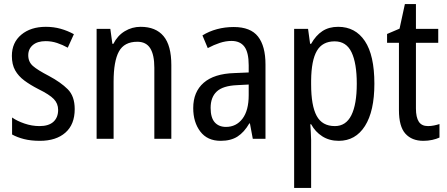

<svg xmlns="http://www.w3.org/2000/svg" viewBox="-20 -678 2184 938"><path d="M345 -145Q345 -70 299.5 -30Q254 10 175 10Q131 10 97.5 1.5Q64 -7 39 -21V-104Q63 -87 99.5 -74.5Q136 -62 173 -62Q218 -62 241 -83Q264 -104 264 -141Q264 -172 243 -194Q222 -216 167 -243Q128 -263 99 -284.5Q70 -306 54 -334.5Q38 -363 38 -405Q38 -470 84 -508.5Q130 -547 204 -547Q242 -547 276 -537.5Q310 -528 341 -511L311 -445Q286 -459 259 -468Q232 -477 203 -477Q163 -477 140.5 -458Q118 -439 118 -408Q118 -376 140.5 -356Q163 -336 219 -307Q277 -276 311 -242Q345 -208 345 -145Z M667 -547Q741 -547 779 -501.5Q817 -456 817 -360V0H734V-347Q734 -410 714 -442Q694 -474 651 -474Q587 -474 561 -426.5Q535 -379 535 -279V0H452V-537H519L529 -464H534Q554 -504 589.5 -525.5Q625 -547 667 -547Z M1122 -546Q1204 -546 1240.5 -499.5Q1277 -453 1277 -363V0H1215L1201 -75H1198Q1173 -32 1140.5 -11Q1108 10 1058 10Q993 10 958.5 -35.5Q924 -81 924 -150Q924 -229 975 -273.5Q1026 -318 1125 -321L1195 -324V-359Q1195 -422 1174 -450Q1153 -478 1111 -478Q1083 -478 1054 -468.5Q1025 -459 995 -443L969 -505Q1001 -525 1040 -535.5Q1079 -546 1122 -546ZM1138 -262Q1069 -259 1039 -231Q1009 -203 1009 -151Q1009 -103 1029 -80.5Q1049 -58 1084 -58Q1134 -58 1164.5 -98Q1195 -138 1195 -213V-265Z M1632 -547Q1716 -547 1762.5 -477.5Q1809 -408 1809 -269Q1809 -135 1763 -62.5Q1717 10 1635 10Q1589 10 1554.5 -12Q1520 -34 1500 -71H1496Q1497 -51 1498.5 -30.5Q1500 -10 1500 6V240H1417V-537H1485L1495 -464H1500Q1523 -505 1555 -526Q1587 -547 1632 -547ZM1615 -476Q1555 -476 1528 -429.5Q1501 -383 1500 -285V-266Q1500 -162 1527 -112Q1554 -62 1616 -62Q1670 -62 1696.5 -115Q1723 -168 1723 -269Q1723 -369 1697.5 -422.5Q1672 -476 1615 -476Z M2071 -62Q2085 -62 2100 -65Q2115 -68 2127 -72V-6Q2112 1 2091.5 5.5Q2071 10 2048 10Q1992 10 1960.5 -25Q1929 -60 1929 -140V-469H1871V-512L1932 -538L1958 -658H2012V-537H2121V-469H2012V-148Q2012 -105 2026 -83.5Q2040 -62 2071 -62Z"/></svg>

Font: Noto Sans Thai Cond
Style: Regular
Weight: 400
Width: 3
Designer: Monotype Design Team
Foundry: Monotype Imaging Inc.
Version: Version 2.002; ttfautohint (v1.8.4.7-5d5b)